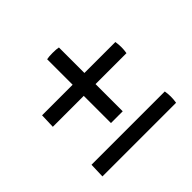

<svg xmlns="http://www.w3.org/2000/svg" viewBox="-118 -567 692 692"><g transform="rotate(-45 228.5 -221.0)"><path d="M197.3 -114.3V-252.9H39.6L41.5 -309.6H197.3V-439.5Q208 -441.9 227.5 -441.9Q247.1 -441.9 257.3 -439.5V-309.6H415Q419.9 -280.8 415 -252.9H257.3V-114.3ZM39.6 0 41.5 -57.6H415Q419.9 -29.3 415 0Z"/></g></svg>

Font: Fjord
Style: One
Weight: 400
Designer: Viktoriya Grabowska
Foundry: Viktoriya Grabowska
Version: Version 1.002